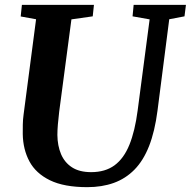

<svg xmlns="http://www.w3.org/2000/svg" viewBox="-20 -763 788 793"><path d="M679 -683.5 630.5 -306Q619.5 -220.5 595.8 -160Q572 -99.5 535.2 -62.2Q498.5 -25 449.8 -7.5Q401 10 340.5 10Q244.5 10 186.2 -18.5Q128 -47 101.5 -96.5Q75 -146 74 -209.5Q74 -228.5 74.2 -248.8Q74.5 -269 77.5 -290.5L129 -683.5L65.5 -695L70.5 -743H368L363 -695.5L275 -683L224.5 -302Q221 -273.5 219 -248.8Q217 -224 217 -205.5Q217.5 -161 232.2 -126.2Q247 -91.5 277.5 -71.8Q308 -52 356.5 -52Q414.5 -52 453 -80.2Q491.5 -108.5 514.5 -165.2Q537.5 -222 548.5 -306.5L598 -683L527.5 -695.5L532 -743H748L742 -695.5Z"/></svg>

Font: Merriweather 24pt
Style: Bold Italic
Weight: 700
Italic angle: -7.8°
Designer: Eben Sorkin
Foundry: Eben Sorkin
Version: Version 2.101